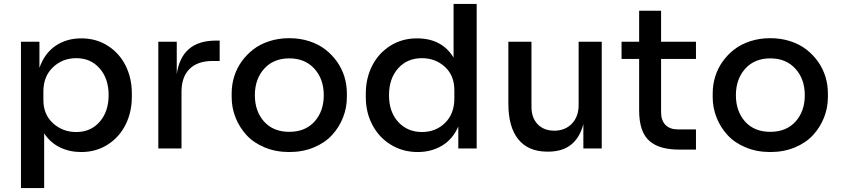

<svg xmlns="http://www.w3.org/2000/svg" viewBox="-20 -750 4250 970"><path d="M203.1 200.2H85.9V-539.1H179.2V-407.2Q205.1 -481 260.7 -518.6Q316.4 -556.2 391.1 -556.2Q466.3 -556.2 524.9 -518.6Q583.5 -481 614.7 -418.2Q646 -355.5 646 -278.8V-259.8Q646 -183.6 614.5 -120.4Q583 -57.1 524.2 -19.5Q465.3 18.1 390.1 18.1Q331.5 18.1 283 -5.4Q234.4 -28.8 203.1 -76.2ZM365.2 -83Q438.5 -83 483.6 -134.8Q528.8 -186.5 528.8 -270Q528.8 -352.5 483.6 -404.3Q438.5 -456.1 365.2 -456.1Q295.9 -456.1 247.6 -410.2Q199.2 -364.3 199.2 -288.1V-245.1Q199.2 -171.4 248 -127.2Q296.9 -83 365.2 -83Z M897 0H779.8V-539.1H873V-375Q897 -544.9 1070.8 -544.9H1089.8V-441.9H1053.7Q978 -441.9 937.5 -401.6Q897 -361.3 897 -286.1Z M1150.4 -258.8V-278.8Q1150.4 -321.8 1162.8 -362.5Q1175.3 -403.3 1200.2 -438.5Q1225.1 -473.6 1259.5 -500.2Q1293.9 -526.9 1340.8 -542Q1387.7 -557.1 1441.4 -557.1Q1495.1 -557.1 1542 -542Q1588.9 -526.9 1623.3 -500.2Q1657.7 -473.6 1682.6 -438.5Q1707.5 -403.3 1720 -362.5Q1732.4 -321.8 1732.4 -278.8V-258.8Q1732.4 -205.6 1712.9 -156.2Q1693.4 -106.9 1657.7 -67.9Q1622.1 -28.8 1565.9 -5.4Q1509.8 18.1 1441.4 18.1Q1373 18.1 1316.9 -5.4Q1260.7 -28.8 1225.1 -67.9Q1189.5 -106.9 1169.9 -156.2Q1150.4 -205.6 1150.4 -258.8ZM1615.7 -269Q1615.7 -350.6 1568.4 -402.8Q1521 -455.1 1441.4 -455.1Q1361.8 -455.1 1314.7 -402.8Q1267.6 -350.6 1267.6 -269Q1267.6 -188 1314 -136Q1360.4 -84 1441.4 -84Q1522.5 -84 1569.1 -136Q1615.7 -188 1615.7 -269Z M2090.3 18.1Q2015.1 18.1 1955.1 -18.6Q1895 -55.2 1861.6 -118.4Q1828.1 -181.6 1828.1 -258.8V-277.8Q1828.1 -355 1860.4 -418.2Q1892.6 -481.4 1951.9 -518.8Q2011.2 -556.2 2086.4 -556.2Q2212.4 -556.2 2271.5 -459V-730H2388.2V0H2295.4V-110.8Q2267.1 -46.4 2213.1 -14.2Q2159.2 18.1 2090.3 18.1ZM2112.3 -83Q2181.6 -83 2228.5 -129.2Q2275.4 -175.3 2275.4 -252V-294.9Q2275.4 -368.7 2227.5 -412.4Q2179.7 -456.1 2111.3 -456.1Q2037.1 -456.1 1991.2 -404.5Q1945.3 -353 1945.3 -269Q1945.3 -184.6 1991.9 -133.8Q2038.6 -83 2112.3 -83Z M2750 16.1H2745.1Q2649.4 16.1 2598.9 -45.7Q2548.3 -107.4 2548.3 -227.1V-539.1H2665V-210.9Q2665 -154.8 2696.3 -122.3Q2727.5 -89.8 2780.3 -89.8Q2835 -89.8 2869.1 -125.2Q2903.3 -160.6 2903.3 -219.2V-539.1H3020V0H2927.2V-123Q2890.6 16.1 2750 16.1Z M3496.1 5.9H3415Q3363.3 5.9 3326.2 -4.2Q3289.1 -14.2 3262.2 -36.9Q3235.4 -59.6 3222.2 -98.4Q3209 -137.2 3209 -192.9V-452.1H3120.1V-539.1H3209V-695.8H3319.8V-539.1H3496.1V-452.1H3319.8V-183.1Q3319.8 -141.6 3342 -118.9Q3364.3 -96.2 3405.8 -96.2H3496.1Z M3580.6 -258.8V-278.8Q3580.6 -321.8 3593 -362.5Q3605.5 -403.3 3630.4 -438.5Q3655.3 -473.6 3689.7 -500.2Q3724.1 -526.9 3771 -542Q3817.9 -557.1 3871.6 -557.1Q3925.3 -557.1 3972.2 -542Q4019 -526.9 4053.5 -500.2Q4087.9 -473.6 4112.8 -438.5Q4137.7 -403.3 4150.1 -362.5Q4162.6 -321.8 4162.6 -278.8V-258.8Q4162.6 -205.6 4143.1 -156.2Q4123.5 -106.9 4087.9 -67.9Q4052.2 -28.8 3996.1 -5.4Q3939.9 18.1 3871.6 18.1Q3803.2 18.1 3747.1 -5.4Q3690.9 -28.8 3655.3 -67.9Q3619.6 -106.9 3600.1 -156.2Q3580.6 -205.6 3580.6 -258.8ZM4045.9 -269Q4045.9 -350.6 3998.5 -402.8Q3951.2 -455.1 3871.6 -455.1Q3792 -455.1 3744.9 -402.8Q3697.8 -350.6 3697.8 -269Q3697.8 -188 3744.1 -136Q3790.5 -84 3871.6 -84Q3952.6 -84 3999.3 -136Q4045.9 -188 4045.9 -269Z"/></svg>

Font: Sora Medium
Style: Regular
Weight: 500
Designer: Jonathan Barnbrook, Julián Moncada
Foundry: Barnbrook Fonts
Version: Version 2.000